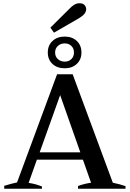

<svg xmlns="http://www.w3.org/2000/svg" viewBox="-20 -1161 799 1181"><path d="M312 -960 290 -991 410 -1110Q419 -1120 434.5 -1130.5Q450 -1141 469 -1141Q490 -1141 500 -1130Q510 -1119 510 -1104Q510 -1075 466 -1049ZM274 -838Q274 -882 303 -909Q332 -936 378 -936Q424 -936 452.5 -909Q481 -882 481 -838Q481 -795 452.5 -768Q424 -741 378 -741Q331 -741 302.5 -768Q274 -795 274 -838ZM319 -838Q319 -813 336 -797.5Q353 -782 378 -782Q403 -782 419 -797.5Q435 -813 435 -838Q435 -863 419 -878.5Q403 -894 378 -894Q353 -894 336 -878.5Q319 -863 319 -838ZM752 -16V0H460V-17Q498 -31 540 -37L490 -179H207L156 -36Q195 -31 238 -14V0H6V-18Q24 -24 47.5 -30Q71 -36 85 -39L331 -704H427L674 -37Q715 -29 752 -16ZM474 -224 350 -576 224 -224Z"/></svg>

Font: Trirong SemiBold
Style: Regular
Weight: 600
Designer: Katatrad Team
Foundry: CadsonDemak
Version: Version 1.001